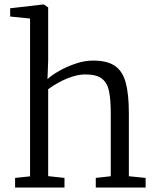

<svg xmlns="http://www.w3.org/2000/svg" viewBox="-20 -839 694 859"><path d="M114.5 -50V-756L25.5 -765V-802L173.5 -819H175.5L195.5 -806V-568L192.5 -485Q211 -502.5 244.8 -521.8Q278.5 -541 318.8 -554.5Q359 -568 396.5 -568Q460 -568 494.8 -543.8Q529.5 -519.5 543 -467.5Q556.5 -415.5 556.5 -333V-50.5L631.5 -43V0H408.5V-43L475.5 -50.5V-334Q475.5 -392.5 467.8 -430.8Q460 -469 435.5 -487.5Q411 -506 361.5 -506Q333.5 -506 303 -496Q272.5 -486 244.2 -470.8Q216 -455.5 195.5 -440V-51L268.5 -43V0H47.5V-43Z"/></svg>

Font: Merriweather 7pt Light
Style: Regular
Weight: 300
Designer: Eben Sorkin
Foundry: Eben Sorkin
Version: Version 2.200;gftools[0.9.31]